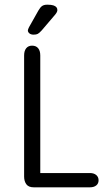

<svg xmlns="http://www.w3.org/2000/svg" viewBox="-20 -800 445 820"><path d="M152 -61V-563Q152 -583 143 -594Q134 -605 117 -605Q101 -605 92 -594Q83 -583 83 -563V-46Q83 -26 92.5 -13Q102 0 124 0H364Q381 0 391 -8Q401 -16 401 -30Q401 -44 391 -52.5Q381 -61 364 -61ZM225 -757Q225 -764 221 -769Q217 -774 208 -777Q199 -780 182 -780Q168 -780 160 -774.5Q152 -769 144 -755L104 -684Q99 -674 99 -670Q99 -663 105.5 -657.5Q112 -652 124 -652Q135 -652 141.5 -655.5Q148 -659 158 -670L216 -738Q225 -749 225 -757Z"/></svg>

Font: Beiruti
Style: Regular
Weight: 400
Designer: Arlette Boutros
Foundry: Boutros
Version: Version 1.41